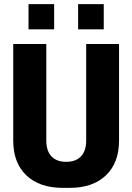

<svg xmlns="http://www.w3.org/2000/svg" viewBox="-20 -899 640 929"><path d="M284 10Q171 10 107.5 -50.5Q44 -111 44 -219V-686H204V-219Q204 -169 229 -142.5Q254 -116 300 -116Q347 -116 372 -142.5Q397 -169 397 -219V-686H556V-219Q556 -111 492.5 -50.5Q429 10 317 10ZM118 -757V-879H242V-757ZM358 -757V-879H482V-757Z"/></svg>

Font: Chivo Mono
Style: Bold
Weight: 700
Monospace: yes
Designer: Hector Gatti
Foundry: Omnibus-Type
Version: Version 1.008; ttfautohint (v1.8.4.7-5d5b)